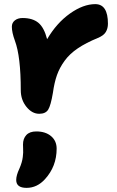

<svg xmlns="http://www.w3.org/2000/svg" viewBox="-20 -536 564 925"><path d="M168.9 12.2Q134.3 12.2 107.2 -21.5Q80.1 -55.2 80.1 -101.1Q80.1 -264.2 51.8 -339.8Q37.1 -379.9 37.1 -407.2Q37.1 -426.3 51.5 -437.7Q65.9 -449.2 88.9 -449.2Q136.7 -449.2 164.6 -426.5Q192.4 -403.8 207 -347.2Q252.9 -425.3 316.9 -470.7Q380.9 -516.1 439 -516.1Q500 -516.1 500 -421.9Q500 -398.9 489.7 -381.8Q479.5 -364.7 451.2 -353Q394 -329.6 354.7 -303Q315.4 -276.4 291.3 -243.2Q267.1 -210 254.4 -174.1Q241.7 -138.2 234.9 -88.9Q224.6 -27.8 212.2 -7.8Q199.7 12.2 168.9 12.2ZM107.9 369.1Q58.1 369.1 58.1 331.1Q58.1 309.1 73.2 276.9Q80.1 261.2 84.2 247.1Q88.4 232.9 89.8 220Q91.3 207 91.6 199.2Q91.8 191.4 91.3 178.2Q90.8 165 90.8 160.2Q90.8 131.8 106.9 114.5Q123 97.2 154.8 97.2Q199.2 97.2 226.1 119.9Q252.9 142.6 252.9 180.2Q252.9 265.6 196.8 327.1Q158.7 369.1 107.9 369.1Z"/></svg>

Font: Shantell Sans Irregular
Style: Bold
Weight: 700
Designer: Stephen Nixon, Anya Danilova, Shantell Martin
Foundry: Arrow Type
Version: Version 1.006;[9816181b4]